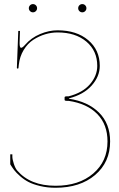

<svg xmlns="http://www.w3.org/2000/svg" viewBox="-20 -910 580 933"><path d="M29.8 -112.3V-160.2H40V-148.9Q40 -136.2 47.1 -114.3Q54.2 -92.3 63.5 -81.5Q127.4 -7.3 250 -7.3Q363.3 -7.3 432.9 -66.7Q502.4 -126 502.4 -222.7Q502.4 -305.2 452.6 -356Q402.8 -406.7 313.5 -419.9H305.2Q293.9 -419.9 293.9 -424.8V-437Q293.9 -441.9 305.2 -441.9H313.5Q381.8 -459.5 417.2 -500.7Q452.6 -542 452.6 -589.8Q452.6 -663.1 399.7 -707.8Q346.7 -752.4 259.8 -752.4Q229.5 -752.4 199.5 -743.4Q169.4 -734.4 141.8 -716.6Q114.3 -698.7 95 -667Q75.7 -635.3 71.3 -594.7L69.8 -580.1Q69.8 -576.7 65.9 -576.7Q62 -576.7 62 -580.1L68.8 -759.8H77.1Q76.7 -744.1 75.9 -724.1Q75.2 -704.1 75.2 -700.7Q75.2 -677.7 82.5 -677.7Q89.4 -677.7 101.6 -691.9Q131.8 -726.6 174.8 -744.6Q217.8 -762.7 259.8 -762.7Q352.1 -762.7 408.4 -715.1Q464.8 -667.5 464.8 -589.8Q464.8 -538.6 425.5 -494.4Q386.2 -450.2 314.9 -432.1V-430.2Q407.2 -416.5 461.2 -362.8Q515.1 -309.1 515.1 -222.7Q515.1 -121.6 442.1 -59.6Q369.1 2.4 250 2.4Q210 2.4 175.3 -5.9Q140.6 -14.2 118.7 -25.6Q96.7 -37.1 77.6 -54Q58.6 -70.8 49.3 -83Q40 -95.2 30.8 -109.9Q29.8 -111.8 29.8 -112.3ZM126 -856Q120.1 -861.8 120.1 -870.1Q120.1 -878.4 126 -884.3Q131.8 -890.1 140.1 -890.1Q148.4 -890.1 154.3 -884.3Q160.2 -878.4 160.2 -870.1Q160.2 -861.8 154.3 -856Q148.4 -850.1 140.1 -850.1Q131.8 -850.1 126 -856ZM365.7 -856Q359.9 -861.8 359.9 -870.1Q359.9 -878.4 365.7 -884.3Q371.6 -890.1 379.9 -890.1Q388.2 -890.1 394 -884.3Q399.9 -878.4 399.9 -870.1Q399.9 -861.8 394 -856Q388.2 -850.1 379.9 -850.1Q371.6 -850.1 365.7 -856Z"/></svg>

Font: Znikomit
Style: Regular
Weight: 100
Designer: gluk
Foundry: gluk
Version: Version 0.53